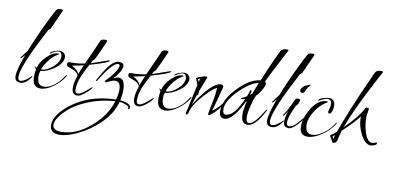

<svg xmlns="http://www.w3.org/2000/svg" viewBox="-92 -983 3403 1662"><g transform="rotate(10 1609.5 -151.5)"><path d="M86 0Q36 0 36 -51Q36 -106 87 -244Q62 -210 52 -210Q49 -210 49 -213Q49 -214 75 -248Q88 -265 95.5 -274.5Q103 -284 104 -287Q109 -301 118 -323Q127 -345 139 -373Q160 -423 183.5 -473.5Q207 -524 232 -575Q240 -592 252.5 -616Q265 -640 282 -671Q291 -688 323 -688Q341 -688 341 -679Q341 -676 340 -674Q322 -634 286 -554Q282 -546 277 -534Q272 -522 264 -506Q257 -502 246 -491Q246 -491 235 -470Q224 -449 203 -408Q62 -134 62 -50Q62 -17 84 -17Q109 -17 143 -45Q178 -74 176 -74Q180 -74 180 -70Q180 -68 176 -62Q132 0 86 0Z M265 19Q194 19 194 -73Q194 -87 195.5 -103.5Q197 -120 201 -139Q197 -142 193 -147.5Q189 -153 185 -161Q189 -160 193.5 -157.5Q198 -155 205 -153Q216 -203 265 -252Q318 -306 365 -306Q376 -306 376 -303Q376 -301 362 -293Q325 -273 293 -231Q259 -189 244 -147Q245 -146 245 -146Q245 -146 246 -145Q294 -145 346 -191Q398 -237 398 -285Q398 -299 390 -312Q383 -324 368 -324Q349 -324 323 -309Q298 -293 295 -293Q293 -293 293 -294Q293 -306 328 -320Q358 -332 375 -332Q399 -332 413 -319Q429 -306 429 -283Q429 -230 360 -180Q298 -136 240 -131Q232 -107 232 -85Q232 -2 292 -2Q338 -2 388 -42Q430 -75 458 -122Q467 -136 473 -136Q474 -136 474 -134Q474 -130 466 -116Q435 -67 379 -26Q318 19 265 19Z M592 24Q542 24 542 -37Q542 -81 564 -146Q560 -159 550 -169.5Q540 -180 524 -187Q511 -193 497.5 -198Q484 -203 470 -209Q457 -215 457 -230Q457 -246 471 -249H498Q551 -249 609 -261L610 -263L676 -409Q681 -420 688 -437Q695 -454 705 -476Q713 -494 744 -494Q765 -494 765 -484Q765 -481 728 -400Q690 -316 686 -312Q684 -310 679.5 -305.5Q675 -301 669 -296Q665 -289 657 -272Q672 -277 708.5 -289.5Q745 -302 803 -322Q807 -323 810 -323.5Q813 -324 814 -324Q818 -324 818 -322Q818 -305 649 -257Q629 -218 615 -190.5Q601 -163 594 -146Q581 -114 574.5 -84.5Q568 -55 568 -27Q568 6 590 6Q617 6 661 -32Q684 -52 695 -61.5Q706 -71 706 -71Q709 -71 709 -68Q709 -65 706 -59Q690 -35 655 -8Q614 24 592 24ZM568 -160Q575 -180 583.5 -201Q592 -222 602 -244Q577 -238 551.5 -233Q526 -228 501 -224Q553 -197 568 -160Z M499 385Q413 385 413 313Q413 249 478 180Q528 127 598 86Q739 3 928 -1Q942 -49 942 -87Q942 -160 893 -160Q876 -160 846 -146Q832 -139 824.5 -135.5Q817 -132 817 -132Q807 -132 807 -141Q807 -145 812 -150Q826 -163 840.5 -180Q855 -197 870 -217Q908 -269 908 -292Q908 -307 894 -307Q845 -307 740 -135Q737 -129 733 -129Q729 -129 729 -134Q729 -138 732 -142Q740 -156 750 -173Q760 -190 772 -210Q841 -327 896 -327Q941 -327 941 -297Q941 -251 871 -175Q899 -192 918 -192Q976 -192 976 -90Q976 -65 973 -43Q970 -21 965 -1Q978 0 992 2.5Q1006 5 1021 10Q1059 24 1059 43Q1059 63 1047 63Q1044 63 1044 59Q1044 56 1045 55Q1046 53 1046 50Q1046 36 1010 24Q983 14 962 14Q935 120 841 211Q759 291 648 344Q558 385 499 385ZM509 357Q639 357 766 248Q886 144 925 15Q845 18 753 45Q660 74 594 115Q566 131 541 152Q516 173 493 197Q433 260 433 307Q433 357 509 357Z M1131 24Q1081 24 1081 -37Q1081 -81 1103 -146Q1099 -159 1089 -169.5Q1079 -180 1063 -187Q1050 -193 1036.5 -198Q1023 -203 1009 -209Q996 -215 996 -230Q996 -246 1010 -249H1037Q1090 -249 1148 -261L1149 -263L1215 -409Q1220 -420 1227 -437Q1234 -454 1244 -476Q1252 -494 1283 -494Q1304 -494 1304 -484Q1304 -481 1267 -400Q1229 -316 1225 -312Q1223 -310 1218.5 -305.5Q1214 -301 1208 -296Q1204 -289 1196 -272Q1211 -277 1247.5 -289.5Q1284 -302 1342 -322Q1346 -323 1349 -323.5Q1352 -324 1353 -324Q1357 -324 1357 -322Q1357 -305 1188 -257Q1168 -218 1154 -190.5Q1140 -163 1133 -146Q1120 -114 1113.5 -84.5Q1107 -55 1107 -27Q1107 6 1129 6Q1156 6 1200 -32Q1223 -52 1234 -61.5Q1245 -71 1245 -71Q1248 -71 1248 -68Q1248 -65 1245 -59Q1229 -35 1194 -8Q1153 24 1131 24ZM1107 -160Q1114 -180 1122.5 -201Q1131 -222 1141 -244Q1116 -238 1090.5 -233Q1065 -228 1040 -224Q1092 -197 1107 -160Z M1359 19Q1288 19 1288 -73Q1288 -87 1289.5 -103.5Q1291 -120 1295 -139Q1291 -142 1287 -147.5Q1283 -153 1279 -161Q1283 -160 1287.5 -157.5Q1292 -155 1299 -153Q1310 -203 1359 -252Q1412 -306 1459 -306Q1470 -306 1470 -303Q1470 -301 1456 -293Q1419 -273 1387 -231Q1353 -189 1338 -147Q1339 -146 1339 -146Q1339 -146 1340 -145Q1388 -145 1440 -191Q1492 -237 1492 -285Q1492 -299 1484 -312Q1477 -324 1462 -324Q1443 -324 1417 -309Q1392 -293 1389 -293Q1387 -293 1387 -294Q1387 -306 1422 -320Q1452 -332 1469 -332Q1493 -332 1507 -319Q1523 -306 1523 -283Q1523 -230 1454 -180Q1392 -136 1334 -131Q1326 -107 1326 -85Q1326 -2 1386 -2Q1432 -2 1482 -42Q1524 -75 1552 -122Q1561 -136 1567 -136Q1568 -136 1568 -134Q1568 -130 1560 -116Q1529 -67 1473 -26Q1412 19 1359 19Z M1553 21Q1544 21 1544 8V6Q1548 -8 1552.5 -29Q1557 -50 1563 -78Q1569 -106 1578 -148.5Q1587 -191 1600 -247Q1599 -249 1596.5 -256.5Q1594 -264 1589 -276Q1584 -289 1581 -295Q1578 -301 1578 -301Q1578 -308 1595 -314Q1645 -333 1659 -333Q1674 -333 1674 -324Q1674 -324 1674 -324Q1673 -327 1623 -196V-187Q1623 -159 1614 -159Q1613 -159 1611 -162Q1603 -137 1595.5 -114.5Q1588 -92 1582 -70Q1604 -106 1627.5 -139Q1651 -172 1676 -201Q1751 -288 1800 -288Q1823 -288 1823 -270Q1823 -264 1820 -255Q1811 -221 1797.5 -169.5Q1784 -118 1765 -50Q1823 -93 1855 -142Q1860 -148 1862 -148Q1865 -148 1865 -144Q1865 -142 1862 -137Q1818 -59 1755 -13Q1751 -7 1742 -7Q1735 -7 1735 -15Q1735 -17 1737.5 -33.5Q1740 -50 1746 -80Q1751 -102 1755 -123Q1759 -144 1763 -166Q1768 -191 1769.5 -212.5Q1771 -234 1772 -252Q1750 -242 1724.5 -219.5Q1699 -197 1668 -163Q1611 -100 1586 -53Q1572 -26 1565 5Q1561 21 1553 21ZM1606 -274 1615 -307Q1610 -303 1596 -297Q1599 -291 1601.5 -285Q1604 -279 1606 -274Z M2086 17Q2028 17 2028 -67Q2028 -108 2046 -189Q2025 -149 2008 -120Q1991 -91 1979 -74Q1925 0 1880 0Q1833 0 1833 -62Q1833 -157 1934 -264Q2035 -371 2132 -382Q2154 -435 2175 -483Q2196 -531 2215 -574Q2223 -591 2233.5 -613Q2244 -635 2257 -662Q2274 -685 2311 -685Q2325 -685 2325 -678Q2325 -678 2323 -674Q2315 -658 2301.5 -633.5Q2288 -609 2271 -576Q2243 -524 2218 -473.5Q2193 -423 2170 -376Q2182 -373 2182 -358Q2182 -340 2158 -299Q2145 -279 2135 -265.5Q2125 -252 2117 -246Q2098 -207 2084 -148Q2069 -90 2069 -49Q2069 0 2095 0Q2126 0 2168 -54Q2182 -71 2222 -135Q2227 -141 2229 -141Q2232 -141 2232 -138Q2232 -138 2230 -132Q2153 17 2086 17ZM1885 -37Q1958 -37 2028 -200Q2009 -194 1997 -194Q1993 -194 1993 -198Q1993 -203 2007 -208Q2021 -213 2040 -226Q2044 -236 2048.5 -248.5Q2053 -261 2057 -276Q2060 -284 2064 -284Q2071 -284 2071 -275Q2071 -266 2062 -242Q2067 -246 2071.5 -249.5Q2076 -253 2080 -255Q2090 -280 2100.5 -306Q2111 -332 2122 -359Q2046 -342 1954 -250Q1858 -154 1858 -81Q1858 -37 1885 -37Z M2297 0Q2247 0 2247 -51Q2247 -106 2298 -244Q2273 -210 2263 -210Q2260 -210 2260 -213Q2260 -214 2286 -248Q2299 -265 2306.5 -274.5Q2314 -284 2315 -287Q2320 -301 2329 -323Q2338 -345 2350 -373Q2371 -423 2394.5 -473.5Q2418 -524 2443 -575Q2451 -592 2463.5 -616Q2476 -640 2493 -671Q2502 -688 2534 -688Q2552 -688 2552 -679Q2552 -676 2551 -674Q2533 -634 2497 -554Q2493 -546 2488 -534Q2483 -522 2475 -506Q2468 -502 2457 -491Q2457 -491 2446 -470Q2435 -449 2414 -408Q2273 -134 2273 -50Q2273 -17 2295 -17Q2320 -17 2354 -45Q2389 -74 2387 -74Q2391 -74 2391 -70Q2391 -68 2387 -62Q2343 0 2297 0Z M2505 -337Q2485 -337 2485 -358Q2485 -369 2497 -382Q2504 -390 2509.5 -395Q2515 -400 2520 -402Q2556 -419 2563 -419Q2566 -419 2566 -417Q2566 -414 2543 -388Q2542 -387 2539 -379.5Q2536 -372 2528 -357Q2519 -337 2505 -337ZM2445 -16Q2394 -16 2394 -67Q2394 -105 2414 -163Q2410 -156 2405.5 -149Q2401 -142 2396 -135Q2383 -113 2378 -113Q2376 -113 2376 -116Q2376 -124 2382 -131Q2406 -164 2435 -226Q2438 -234 2443.5 -246Q2449 -258 2457 -273Q2462 -282 2482 -282Q2499 -282 2499 -272Q2499 -262 2490 -242Q2479 -222 2472 -219Q2420 -115 2420 -66Q2420 -33 2442 -33Q2478 -33 2521 -85Q2566 -137 2565 -137Q2567 -137 2567 -134Q2567 -133 2565 -127Q2556 -111 2542.5 -94.5Q2529 -78 2512 -60Q2468 -16 2445 -16Z M2768 -202Q2755 -202 2755 -217Q2755 -223 2761 -244Q2768 -265 2768 -279Q2768 -324 2732 -324Q2714 -324 2686 -310Q2659 -295 2657 -295Q2653 -295 2653 -298Q2653 -312 2692 -324Q2722 -334 2743 -334Q2797 -334 2797 -269Q2797 -251 2790 -230Q2781 -202 2768 -202ZM2614 28Q2545 28 2545 -50Q2545 -128 2596 -210Q2655 -303 2727 -303Q2738 -303 2738 -299Q2738 -296 2718 -284Q2669 -254 2631 -193Q2590 -128 2590 -76Q2590 5 2651 5Q2689 5 2735 -25Q2755 -38 2772.5 -52.5Q2790 -67 2804 -84Q2809 -90 2816 -99Q2823 -108 2831 -121Q2840 -136 2845 -136Q2845 -136 2847 -134Q2847 -131 2838 -117Q2821 -91 2797 -66.5Q2773 -42 2741 -20Q2671 28 2614 28Z M2844 41Q2832 41 2834 33Q2831 25 2820 8Q2808 -10 2808 -14Q2808 -22 2815 -23Q2825 -29 2836 -38Q2847 -47 2860 -58Q2892 -150 2944 -276.5Q2996 -403 3069 -563Q3074 -573 3079.5 -587.5Q3085 -602 3095 -620Q3107 -643 3148 -643Q3163 -643 3163 -636Q3163 -634 3161 -632Q3151 -614 3137 -587Q3123 -560 3103 -523Q3035 -393 2986.5 -289Q2938 -185 2910 -106Q2966 -162 3002.5 -206.5Q3039 -251 3058 -285Q3059 -287 3061 -291Q3063 -295 3065 -299Q3071 -309 3085 -309Q3097 -309 3097 -301Q3097 -296 3096 -287Q3095 -278 3093 -265Q3091 -252 3089.5 -242Q3088 -232 3088 -225Q3088 -164 3106 -102Q3132 -16 3177 -16Q3185 -16 3197 -21Q3209 -26 3211 -26Q3219 -26 3219 -18Q3219 -8 3199 0Q3178 8 3167 8Q3117 8 3076 -73Q3041 -146 3041 -209Q3041 -214 3041 -218Q3041 -222 3042 -226Q3024 -200 2988 -162Q2952 -124 2899 -74Q2894 -57 2890 -41Q2886 -25 2882 -11Q2881 -7 2880 -0.5Q2879 6 2877 14Q2870 41 2844 41ZM2839 10Q2841 2 2843.5 -8Q2846 -18 2850 -28Q2844 -23 2839 -19Q2834 -15 2829 -11Q2834 -4 2839 10Z"/></g></svg>

Font: Ruthie
Style: Regular
Weight: 400
Designer: Robert E. Leuschke
Foundry: Robert E. Leuschke
Version: Version 1.012